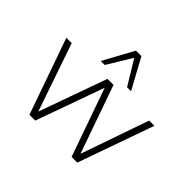

<svg xmlns="http://www.w3.org/2000/svg" viewBox="-168 -971 1192 1192"><g transform="rotate(45 428.5 -374.5)"><path d="M218 0 42 -500H89L256 -14H229L403 -500H456L627 -14H600L769 -500H815L638 0H588L415 -491H445L269 0ZM295 -549 404 -749H452L561 -549H526L428 -710L330 -549Z"/></g></svg>

Font: Mulish ExtraLight
Style: Regular
Weight: 200
Designer: Vernon Adams
Foundry: Vernon Adams
Version: Version 3.603